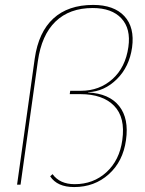

<svg xmlns="http://www.w3.org/2000/svg" viewBox="-20 -755 594 785"><path d="M339.8 -377Q426.8 -372.6 467.3 -321.3Q507.8 -270 495.1 -182.1Q482.9 -94.7 424.6 -42.5Q366.2 9.8 283.2 9.8Q213.9 9.8 185.1 -34.2L194.8 -43Q224.6 -2 285.2 -2Q361.8 -2 415.3 -51Q468.8 -100.1 480 -182.1Q493.2 -274.9 446.5 -322.5Q399.9 -370.1 309.1 -370.1H265.1L267.1 -383.8H311Q386.2 -383.8 439.7 -431.6Q493.2 -479.5 504.9 -563Q515.6 -637.7 476.3 -679.9Q437 -722.2 358.9 -722.2Q264.2 -722.2 207 -667Q149.9 -611.8 134.8 -504.9L64 0H49.8L122.1 -516.1Q137.7 -624 198.2 -679.4Q258.8 -734.9 360.8 -734.9Q445.8 -734.9 488.5 -689Q531.2 -643.1 520 -561Q508.8 -481.9 457.8 -431.4Q406.7 -380.9 339.8 -377.9Z"/></svg>

Font: Human Sans Thin
Style: Italic
Weight: 100
Italic angle: -8°
Designer: Tim Radville
Foundry: Continuum
Version: Version 1.000;FEAKit 1.0